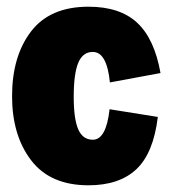

<svg xmlns="http://www.w3.org/2000/svg" viewBox="-20 -542 507 573"><path d="M16 -255Q16 -374 72.5 -448Q129 -522 244 -522Q338 -522 389.5 -474Q441 -426 459 -324L308 -296Q299 -387 257 -387Q227 -387 213.5 -354.5Q200 -322 200 -253Q200 -187 213.5 -156Q227 -125 257 -125Q297 -125 307 -216L451 -193Q438 -85 387 -37Q336 11 244 11Q130 11 73 -63.5Q16 -138 16 -255Z"/></svg>

Font: Decalotype Black
Style: Regular
Weight: 900
Designer: Alfredo Marco Pradil
Foundry: Alfredo Marco Pradil
Version: Version 1.0